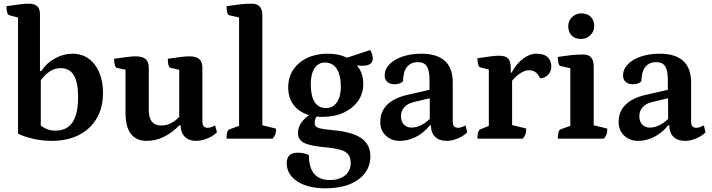

<svg xmlns="http://www.w3.org/2000/svg" viewBox="-20 -754 3871 1044"><path d="M259.8 12Q215.1 12 166.8 2Q118.5 -7.9 78.1 -26.9V-671.3L89.1 -655.8L31.6 -670.9Q15.1 -674.8 15.1 -720.3Q64.2 -727.6 90.4 -730.8Q116.6 -734 134.1 -734Q167.2 -734 182.3 -720.3Q197.4 -706.6 197.4 -676.3V-358.8L193.4 -367.5H204.6Q233 -411.4 279.4 -436.7Q325.8 -462 374.3 -462Q424.3 -462 461.4 -435.5Q498.6 -409.1 519.3 -361.1Q540.1 -313.2 540.1 -248.2Q540.1 -169.6 506.2 -111.1Q472.3 -52.5 409.6 -20.3Q346.9 12 259.8 12ZM281.3 -43.7Q344.1 -43.7 374.4 -89.1Q404.8 -134.5 404.8 -226Q404.8 -305.9 381.6 -344.6Q358.5 -383.3 309.9 -383.3Q282.5 -383.3 261.1 -371.8Q239.6 -360.3 222.3 -341.8Q205.1 -323.2 189.5 -301.3L201.7 -329.7V-58.4L189.5 -80.9Q211.7 -61.9 233.8 -52.8Q256 -43.7 281.3 -43.7Z M777.9 12Q721.8 12 692.1 -25.5Q662.5 -63 662.5 -141.7V-385.5L680.6 -370.5L615.9 -385.1Q608.9 -386.6 604.7 -399.4Q600.5 -412.1 600.5 -434.5Q647 -441.4 674 -444.5Q700.9 -447.7 717.9 -447.7Q754.3 -447.7 771.6 -432.9Q789 -418.1 789 -385.6V-155.9Q789 -113.2 806.2 -92.4Q823.4 -71.6 856.9 -71.6Q882.1 -71.6 903.3 -81.3Q924.6 -91 940.8 -105.3Q957.1 -119.7 966.9 -133.3L954.5 -108.2V-385.5L972.6 -370.5L907.4 -385.1Q900.4 -386.6 896.4 -399.4Q892.5 -412.1 892.5 -434.5Q939.1 -441.4 966 -444.5Q992.9 -447.7 1009.3 -447.7Q1046.3 -447.7 1063.4 -432.9Q1080.4 -418.1 1080.4 -385.6V-94.1Q1080.4 -76.2 1087.7 -67.6Q1095 -59.1 1109.3 -59.1Q1119 -59.1 1130.1 -63Q1141.3 -66.9 1149.5 -72.7L1159.7 -34.4Q1137.8 -13.2 1106.5 -0.6Q1075.2 12 1045.9 12Q1007.7 12 984.9 -10.3Q962.2 -32.6 962.2 -72.4H955.4Q871.6 12 777.9 12Z M1211.8 0Q1211.8 -24.2 1215.8 -36Q1219.8 -47.9 1227.8 -50.9L1291 -73.9L1280 -58.6V-671.3L1292 -656.3L1227.3 -670.9Q1211.8 -674.8 1211.8 -720.3Q1249.8 -726.2 1282.5 -730.1Q1315.2 -734 1350.1 -734Q1406.5 -734 1406.5 -669.7V-61.9L1394.5 -75.8L1481.3 -54.6Q1481.3 -36.4 1477.4 -24.6Q1473.4 -12.9 1462.4 0Z M1750.4 270Q1654.2 270 1596.6 232.4Q1539 194.8 1539 132.7Q1539 76.2 1599.8 76.2Q1614.9 76.2 1630.3 79.4Q1645.7 82.5 1659.6 89.4Q1659.6 157 1688.2 190.9Q1716.7 224.8 1773.5 224.8Q1825.5 224.8 1856.2 199.7Q1886.9 174.5 1886.9 132.7Q1886.9 103.8 1874.3 86.6Q1861.8 69.4 1830.4 60.4Q1798.9 51.3 1742.5 46.3Q1662.6 38.9 1631.4 21.8Q1600.1 4.8 1600.1 -31.4Q1600.1 -65.4 1625.3 -96.1Q1650.4 -126.8 1693.7 -144.6L1711.8 -134Q1701.5 -123.5 1696.3 -111.8Q1691.1 -100.2 1691.1 -87.8Q1691.1 -74.1 1698.2 -66.4Q1705.2 -58.8 1726.7 -54.5Q1748.2 -50.2 1790.7 -46.2Q1895.2 -36.9 1944.5 -2.7Q1993.8 31.4 1993.8 96.1Q1993.8 148.4 1964 187.7Q1934.1 227.1 1879.5 248.5Q1824.8 270 1750.4 270ZM1732.8 -118.4Q1647.4 -118.4 1597.2 -161.5Q1547.1 -204.6 1547.1 -279Q1547.1 -333.4 1574.3 -374.5Q1601.5 -415.6 1650 -438.8Q1698.5 -462 1762.2 -462Q1821.1 -462 1864.2 -441.5Q1907.3 -420.9 1931.3 -384.1Q1955.4 -347.3 1955.4 -297.8Q1955.4 -245.5 1927 -205.1Q1898.6 -164.7 1848.6 -141.6Q1798.7 -118.4 1732.8 -118.4ZM1753.1 -166.4Q1789.7 -166.4 1811.5 -197.3Q1833.3 -228.3 1833.3 -281.6Q1833.3 -344.9 1811.1 -379.5Q1788.9 -414 1746.4 -414Q1711.3 -414 1690.6 -382.9Q1669.8 -351.7 1669.8 -297.3Q1669.8 -232.4 1690.7 -199.4Q1711.6 -166.4 1753.1 -166.4ZM1949.2 -396.4Q1935.2 -396.4 1915.1 -397.9Q1895 -399.3 1876.4 -402.3Q1857.8 -405.2 1846.5 -408.8L1836.8 -430.4L1993 -481.8Q1999.4 -471.7 2003.2 -458.8Q2007.1 -445.8 2007.1 -436.2Q2007.1 -396.4 1949.2 -396.4Z M2154.5 12Q2108.4 12 2078.1 -16.4Q2047.8 -44.8 2047.8 -90.8Q2047.8 -147.4 2085.2 -184.5Q2122.6 -221.6 2195.6 -238.2L2327.9 -268.6L2315.4 -253.5V-319.5Q2315.4 -371.2 2300.8 -393.7Q2286.2 -416.1 2253.1 -416.1Q2213.9 -416.1 2193.1 -390.2Q2172.4 -364.3 2171.5 -311.8Q2165.2 -304.6 2152.3 -300.2Q2139.5 -295.9 2125.1 -295.9Q2100 -295.9 2085.9 -308.8Q2071.9 -321.7 2071.9 -343.7Q2071.9 -378 2097.8 -404.6Q2123.7 -431.2 2169.2 -446.6Q2214.7 -462 2271 -462Q2355.8 -462 2398.8 -423Q2441.9 -383.9 2441.9 -305.2V-94.1Q2441.9 -76.2 2448.6 -67.6Q2455.4 -59.1 2470.7 -59.1Q2480.8 -59.1 2492.2 -63.5Q2503.7 -67.9 2510.9 -72.7L2520.6 -34.4Q2499.7 -13.6 2468.4 -0.8Q2437.1 12 2409.1 12Q2368.6 12 2345.8 -10.3Q2323.1 -32.6 2323.1 -72.4H2316.8Q2286.6 -33.1 2242.9 -10.5Q2199.2 12 2154.5 12ZM2217.8 -60.2Q2246.1 -60.2 2276.6 -76.9Q2307.2 -93.5 2327.4 -120.1L2316.8 -94.6V-226.1L2332.5 -223.6L2231.2 -199.3Q2196.7 -191.6 2178.5 -171.4Q2160.3 -151.2 2160.3 -121.8Q2160.3 -94 2175.9 -77.1Q2191.5 -60.2 2217.8 -60.2Z M2576 0Q2576 -44.4 2592 -50.9L2649 -73.9L2638 -56.9V-388.3L2649.5 -372.8L2591.4 -387.9Q2584.4 -389.9 2580.2 -402.7Q2576 -415.4 2576 -437.3Q2625.4 -445.1 2651.1 -448Q2676.9 -451 2693.9 -451Q2728.7 -451 2743 -436.1Q2757.2 -421.3 2757.2 -383.5V-349.6L2747.6 -359.7H2762.6Q2786.4 -406.3 2823 -434.1Q2859.6 -462 2896 -462Q2938.1 -462 2957.9 -443.2Q2977.7 -424.5 2977.7 -391.4Q2977.7 -365.6 2960.1 -347.1Q2942.6 -328.6 2916.9 -328.6Q2904.7 -353.3 2890.2 -362.7Q2875.6 -372.2 2856.7 -372.2Q2832.8 -372.2 2804.9 -353Q2777.1 -333.9 2757 -304.7L2764.5 -329.1V-55.7L2749.6 -77.7L2841.5 -55.1Q2841.5 -37 2837.6 -24.9Q2833.6 -12.9 2822.6 0Z M3013 0Q3013 -46 3029 -50.9L3092.1 -73.9L3081.1 -58.6V-395.4L3093.1 -380.4L3028.4 -395Q3013 -398.4 3013 -444.5Q3051.5 -450.4 3083.9 -454Q3116.3 -457.6 3151.8 -457.6Q3208.2 -457.6 3208.2 -393.8V-61.9L3196.2 -75.8L3282.5 -54.6Q3282.5 -36.4 3278.5 -24.6Q3274.6 -12.9 3263.6 0ZM3139.8 -542.2Q3105.9 -542.2 3087.9 -561.3Q3069.9 -580.4 3069.9 -611.5Q3069.9 -642.2 3091.3 -661.7Q3112.7 -681.3 3139.8 -681.3Q3174.1 -681.3 3192.6 -662.1Q3211 -643 3211 -611.5Q3211 -581.8 3189.3 -562Q3167.7 -542.2 3139.8 -542.2Z M3450.5 12Q3404.4 12 3374.1 -16.4Q3343.8 -44.8 3343.8 -90.8Q3343.8 -147.4 3381.2 -184.5Q3418.6 -221.6 3491.6 -238.2L3623.9 -268.6L3611.4 -253.5V-319.5Q3611.4 -371.2 3596.8 -393.7Q3582.2 -416.1 3549.1 -416.1Q3509.9 -416.1 3489.1 -390.2Q3468.4 -364.3 3467.5 -311.8Q3461.2 -304.6 3448.3 -300.2Q3435.5 -295.9 3421.1 -295.9Q3396 -295.9 3381.9 -308.8Q3367.9 -321.7 3367.9 -343.7Q3367.9 -378 3393.8 -404.6Q3419.7 -431.2 3465.2 -446.6Q3510.7 -462 3567 -462Q3651.8 -462 3694.8 -423Q3737.9 -383.9 3737.9 -305.2V-94.1Q3737.9 -76.2 3744.6 -67.6Q3751.4 -59.1 3766.7 -59.1Q3776.8 -59.1 3788.2 -63.5Q3799.7 -67.9 3806.9 -72.7L3816.6 -34.4Q3795.7 -13.6 3764.4 -0.8Q3733.1 12 3705.1 12Q3664.6 12 3641.8 -10.3Q3619.1 -32.6 3619.1 -72.4H3612.8Q3582.6 -33.1 3538.9 -10.5Q3495.2 12 3450.5 12ZM3513.8 -60.2Q3542.1 -60.2 3572.6 -76.9Q3603.2 -93.5 3623.4 -120.1L3612.8 -94.6V-226.1L3628.5 -223.6L3527.2 -199.3Q3492.7 -191.6 3474.5 -171.4Q3456.3 -151.2 3456.3 -121.8Q3456.3 -94 3471.9 -77.1Q3487.5 -60.2 3513.8 -60.2Z"/></svg>

Font: Petrona
Style: Regular
Weight: 400
Designer: Ringo R. Seeber
Foundry: Ringo R. Seeber
Version: Version 2.001; ttfautohint (v1.8.3)